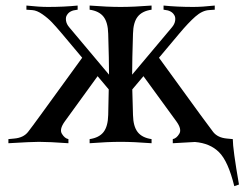

<svg xmlns="http://www.w3.org/2000/svg" viewBox="-20 -508 868 681"><path d="M517.6 -488.3V-473.6Q483.9 -468.8 468.3 -448.7Q452.6 -428.7 451.7 -388.2Q448.7 -294.4 448.7 -244.1V-243.2L589.4 -410.6Q599.6 -422.4 601.3 -435.1Q603 -447.8 597.7 -455.1Q588.4 -470.7 563.5 -473.1L560.1 -473.6V-488.3Q608.9 -483.4 665.5 -483.4Q696.3 -483.4 741.7 -488.3V-473.6L721.2 -472.2Q697.3 -470.7 672.9 -449.2Q648.4 -427.7 615.7 -388.7L543.9 -303.2L691.4 -100.1Q722.7 -57.1 736.3 -39.6Q752.4 -19.5 784.7 -16.6L805.7 -14.6Q805.7 20.5 827.6 146.5L811 152.3Q789.1 63.5 756.8 31.7Q725.1 0 671.4 -4.4Q628.4 -2.4 592.8 0V-14.6Q606 -17.1 615.7 -33.2Q626 -49.3 605.5 -77.6L488.8 -237.8L449.2 -190.9Q449.7 -171.9 451.7 -100.1Q452.6 -59.6 468.3 -39.6Q483.9 -19.5 517.6 -14.6V0Q454.1 -4.9 407.7 -4.9Q361.3 -4.9 297.9 0V-14.6Q331.5 -19.5 347.2 -39.6Q362.8 -59.6 363.8 -100.1Q365.2 -153.8 365.7 -190.9L326.2 -237.8L210 -77.6Q189.5 -49.3 199.7 -33.2Q209.5 -17.1 222.7 -14.6V0Q154.8 -4.9 118.2 -4.9Q91.3 -4.9 9.8 0V-14.6L30.8 -16.6Q63 -19.5 79.1 -39.6Q92.8 -57.1 124 -100.1L271.5 -303.2L199.7 -388.7Q178.2 -414.1 164.3 -428.7Q150.4 -443.4 130.6 -457.3Q110.8 -471.2 94.2 -472.2L73.7 -473.6V-488.3Q119.1 -483.4 149.9 -483.4Q206.5 -483.4 255.4 -488.3V-473.6L252 -473.1Q227.1 -470.7 217.8 -455.1Q212.4 -447.8 214.1 -435.1Q215.8 -422.4 226.1 -410.6L366.7 -243.2V-244.1Q366.7 -294.4 363.8 -388.2Q362.8 -428.7 347.2 -448.7Q331.5 -468.8 297.9 -473.6V-488.3Q361.3 -483.4 407.7 -483.4Q454.1 -483.4 517.6 -488.3Z"/></svg>

Font: Flanker
Style: Regular
Weight: 400
Designer: Flanker
Foundry: Flanker
Version: Version 2.027